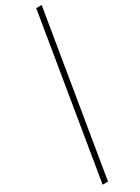

<svg xmlns="http://www.w3.org/2000/svg" viewBox="-307 -981 901 1234"><g transform="rotate(-30 143.5 -364.0)"><path d="M277.8 -961.9 79.6 234.4H39.6L237.3 -961.9Z"/></g></svg>

Font: Inter 16pt ExtraLight
Style: Italic
Weight: 250
Italic angle: -9.3988°
Version: Version 4.001;git-66647c0bb